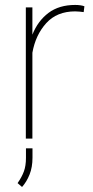

<svg xmlns="http://www.w3.org/2000/svg" viewBox="-20 -558 374 773"><path d="M319.8 -532.7 316.9 -509.3Q309.1 -510.3 300.5 -511.2Q292 -512.2 282.7 -512.2Q209 -512.2 166 -464.6Q123 -417 110.4 -345.7V0H84V-528.3H110.4V-418.5Q132.3 -473.6 175 -505.9Q217.8 -538.1 282.7 -538.1Q294.9 -538.1 304.2 -536.6Q313.5 -535.2 319.8 -532.7ZM110.8 39.1V76.7Q110.8 115.2 99.1 144.5Q87.4 173.8 68.8 194.8L50.8 179.2Q67.9 154.8 76.2 132.1Q84.5 109.4 84.5 77.6V39.1Z"/></svg>

Font: Vazirmatn FD Thin
Style: Regular
Weight: 100
Designer: Saber Rastikerdar
Foundry: Saber Rastikerdar
Version: Version 33.003